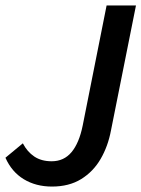

<svg xmlns="http://www.w3.org/2000/svg" viewBox="-23 -674 520 706"><path d="M168 12Q109 12 64.5 -15Q20 -42 -3 -94L61 -147Q77 -116 103 -98.5Q129 -81 167 -81Q212 -81 240 -114.5Q268 -148 281 -212L369 -654H477L385 -194Q374 -136 347 -89.5Q320 -43 275.5 -15.5Q231 12 168 12Z"/></svg>

Font: Source Sans 3 Semibold
Style: Italic
Weight: 600
Italic angle: -11°
Designer: Paul D. Hunt
Foundry: Adobe
Version: Version 3.052;hotconv 1.1.0;makeotfexe 2.6.0